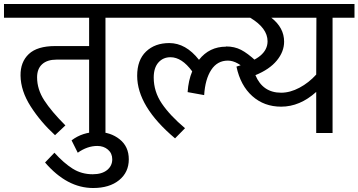

<svg xmlns="http://www.w3.org/2000/svg" viewBox="-40 -667 1798 963"><path d="M598 -647V-578H489V0H407V-368H244Q197 -368 171.5 -345Q146 -322 146 -279Q146 -219 182 -163.5Q218 -108 288 -38L236 11Q164 -55 114 -133Q64 -211 63 -288Q62 -356 104.5 -396Q147 -436 237 -436H407V-578H-20V-647Z M427 276Q296 276 186 148L233 99Q280 151 324.5 179Q369 207 425 207Q471 207 497 186Q523 165 523 132Q523 102 501.5 83.5Q480 65 448 65Q398 65 350 99L319 37Q374 -5 449 -5Q514 -5 560 31.5Q606 68 606 132Q606 197 557.5 236.5Q509 276 427 276Z M1122 -647V-578H578V-647ZM1094 -433V-434Q1136 -434 1169 -417Q1202 -400 1244 -361L1207 -305Q1151 -363 1103 -363Q1050 -363 1019.5 -316.5Q989 -270 984 -190L901 -205Q905 -264 924 -309Q872 -380 815 -380Q778 -380 754.5 -353.5Q731 -327 731 -278Q731 -208 771.5 -148Q812 -88 888 -24L838 27Q648 -133 648 -287Q648 -366 692.5 -408.5Q737 -451 809 -451Q892 -451 958 -367Q1010 -433 1094 -433Z M1738 -647V-578H1628V0H1546V-206Q1464 -132 1370 -132Q1285 -132 1225.5 -185Q1166 -238 1146 -333Q1229 -357 1265.5 -387.5Q1302 -418 1302 -460Q1302 -526 1215 -578H1102V-647ZM1546 -293 1547 -578H1321Q1385 -528 1385 -458Q1385 -408 1348.5 -363.5Q1312 -319 1241 -290Q1278 -202 1370 -202Q1415 -202 1462 -227Q1509 -252 1546 -293Z"/></svg>

Font: Martel Sans
Style: Regular
Weight: 400
Designer: Dan Reynolds and Mathieu Réguer
Foundry: Dan Reynolds and Mathieu Réguer
Version: Version 1.001;PS 001.001;hotconv 1.0.70;makeotf.lib2.5.58329